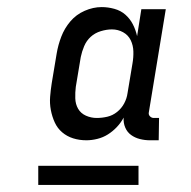

<svg xmlns="http://www.w3.org/2000/svg" viewBox="-20 -713 540 542"><path d="M224 -317Q204 -317 186.5 -322.5Q169 -328 155.5 -339.5Q142 -351 134.5 -367.5Q127 -384 123.5 -402.5Q120 -421 121.5 -440Q123 -459 126 -478L140 -562Q144 -586 153 -609.5Q162 -633 178.5 -652.5Q195 -672 219 -682.5Q243 -693 267 -693Q285 -693 303 -688Q321 -683 334 -671.5Q347 -660 355 -644.5Q363 -629 367 -611L379 -687H448L400 -395Q399 -389 403.5 -384.5Q408 -380 414 -380H429L428 -317H403Q389 -317 375 -320.5Q361 -324 350 -332Q339 -340 333.5 -353Q328 -366 329 -381Q321 -366 309.5 -354Q298 -342 284.5 -333.5Q271 -325 255 -321Q239 -317 224 -317ZM253 -380Q268 -380 283 -383.5Q298 -387 310.5 -397Q323 -407 330.5 -421Q338 -435 340 -450L354 -534Q357 -551 356.5 -568Q356 -585 349 -599.5Q342 -614 327.5 -622Q313 -630 296 -630Q281 -630 264.5 -625Q248 -620 236 -609Q224 -598 217.5 -582.5Q211 -567 208 -552L194 -468Q192 -452 192.5 -435.5Q193 -419 200.5 -406Q208 -393 222.5 -386.5Q237 -380 253 -380ZM371 -191H88V-245H371Z"/></svg>

Font: Iosevka Term Curly
Style: Italic
Weight: 400
Italic angle: -9°
Designer: Belleve Invis
Foundry: Belleve Invis
Version: Version 32.3.0